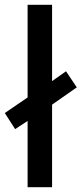

<svg xmlns="http://www.w3.org/2000/svg" viewBox="-34 -780 340 800"><path d="M81 0H183V-344L286 -416L241 -483L183 -442V-760H81V-374L-14 -309L29 -242L81 -276Z"/></svg>

Font: Noto Sans Lao Looped SemiCondensed Medium
Style: Regular
Weight: 500
Width: 4
Designer: Mark Frömberg, Ben Mitchell
Foundry: The Fontpad Ltd
Version: Version 1.002